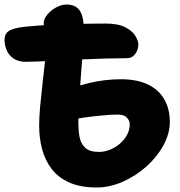

<svg xmlns="http://www.w3.org/2000/svg" viewBox="-40 -809 795 848"><path d="M387 19Q315 19 266 -3Q217 -25 188 -63Q159 -101 146 -150Q133 -199 133 -254Q133 -292 137.5 -341Q142 -390 148 -441Q154 -492 158.5 -536.5Q163 -581 163 -610Q163 -624 158 -653Q153 -682 153 -706Q153 -725 168.5 -744Q184 -763 207.5 -776Q231 -789 254 -789Q293 -789 311.5 -763Q330 -737 330 -680Q330 -647 326.5 -594.5Q323 -542 318 -482.5Q313 -423 309.5 -366Q306 -309 306 -267Q306 -235 311 -205.5Q316 -176 335.5 -157Q355 -138 397 -138Q421 -138 445 -147.5Q469 -157 489 -174Q509 -191 521 -213Q533 -235 533 -260Q533 -276 520.5 -289.5Q508 -303 480 -303Q451 -303 409.5 -299Q368 -295 329 -289.5Q290 -284 268 -277L216 -398Q283 -425 352.5 -442Q422 -459 494 -459Q565 -459 613 -436Q661 -413 685.5 -370.5Q710 -328 710 -270Q710 -219 682 -167.5Q654 -116 607 -74Q560 -32 502.5 -6.5Q445 19 387 19ZM75 -536Q40 -536 19 -551Q-2 -566 -11 -588.5Q-20 -611 -20 -634Q-20 -651 -11 -663Q-2 -675 19 -681Q40 -688 81.5 -692Q123 -696 174 -699Q225 -702 275.5 -703Q326 -704 366.5 -704.5Q407 -705 426 -705Q481 -705 512.5 -689Q544 -673 557.5 -651Q571 -629 571 -612Q571 -590 557.5 -571Q544 -552 520 -552Q479 -552 426.5 -550.5Q374 -549 319 -546.5Q264 -544 214 -541.5Q164 -539 127 -537.5Q90 -536 75 -536Z"/></svg>

Font: Shantell Sans ExtraBold
Style: Regular
Weight: 800
Designer: Stephen Nixon, Anya Danilova, Shantell Martin
Foundry: Arrow Type
Version: Version 1.011;[c5ecc13dd]